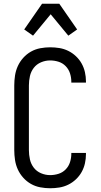

<svg xmlns="http://www.w3.org/2000/svg" viewBox="-20 -995 540 1023"><path d="M247 8Q221 8 194.5 3Q168 -2 145 -15Q122 -28 104 -48Q86 -68 75 -92Q64 -116 60 -142.5Q56 -169 56 -195V-540Q56 -566 60 -592.5Q64 -619 75 -643Q86 -667 104 -687Q122 -707 145 -720Q168 -733 194.5 -738Q221 -743 247 -743Q272 -743 296.5 -739Q321 -735 343.5 -724Q366 -713 384.5 -695.5Q403 -678 415 -656.5Q427 -635 432.5 -610.5Q438 -586 438 -561V-555H360V-559Q360 -582 353 -604Q346 -626 330 -642.5Q314 -659 292 -666Q270 -673 247 -673Q222 -673 198.5 -663Q175 -653 160 -633.5Q145 -614 139.5 -589.5Q134 -565 134 -540V-195Q134 -170 139.5 -145.5Q145 -121 160 -101.5Q175 -82 198.5 -72Q222 -62 247 -62Q270 -62 292 -69Q314 -76 330 -92.5Q346 -109 353 -131Q360 -153 360 -176V-180H438V-174Q438 -149 432.5 -124.5Q427 -100 415 -78.5Q403 -57 384.5 -39.5Q366 -22 343.5 -11Q321 0 296.5 4Q272 8 247 8ZM156 -805 109 -838 204 -975H296L391 -838L344 -805L250 -919Z"/></svg>

Font: Iosevka Fixed
Style: Regular
Weight: 400
Monospace: yes
Designer: Belleve Invis
Foundry: Belleve Invis
Version: Version 33.2.4